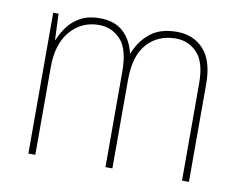

<svg xmlns="http://www.w3.org/2000/svg" viewBox="-64 -623 891 709"><g transform="rotate(10 381.5 -269.0)"><path d="M546 -538Q608 -538 646.5 -496Q685 -454 685 -366V0H659V-364Q659 -444 626.5 -478.5Q594 -513 546 -513Q480 -513 439 -468Q398 -423 398 -331V0H372V-358Q372 -443 339 -478Q306 -513 258 -513Q193 -513 151 -464.5Q109 -416 109 -329V0H83V-528H103L107 -431H109Q118 -454 135.5 -479Q153 -504 182.5 -521Q212 -538 258 -538Q312 -538 344.5 -508.5Q377 -479 388 -430H390Q408 -477 445.5 -507.5Q483 -538 546 -538Z"/></g></svg>

Font: Noto Sans Kannada SemiCondensed Thin
Style: Regular
Weight: 100
Width: 4
Designer: Jelle Bosma - Monotype Design Team
Foundry: Monotype Imaging Inc.
Version: Version 2.005; ttfautohint (v1.8.4.7-5d5b)